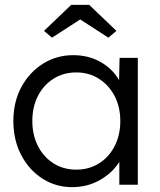

<svg xmlns="http://www.w3.org/2000/svg" viewBox="-20 -760 660 790"><path d="M277 10Q209 10 154 -25.5Q99 -61 67 -122.5Q35 -184 35 -262Q35 -341 68 -402Q101 -463 157 -498Q213 -533 281 -533Q345 -533 394.5 -504.5Q444 -476 470 -430L472 -522H547V0H471V-94Q443 -49 391.5 -19.5Q340 10 277 10ZM294 -62Q346 -62 387 -87.5Q428 -113 451.5 -158.5Q475 -204 475 -262Q475 -320 451.5 -365Q428 -410 387 -436Q346 -462 294 -462Q241 -462 200 -436Q159 -410 136 -365Q113 -320 113 -262Q113 -205 136 -159.5Q159 -114 200 -88Q241 -62 294 -62ZM194 -605 161 -633 273 -740H347L459 -633L426 -605L310 -680Z"/></svg>

Font: Lexend Light
Style: Regular
Weight: 300
Designer: Bonnie Shaver-Troup, Thomas Jockin
Foundry: Lexend
Version: Version 1.007; ttfautohint (v1.8.3)